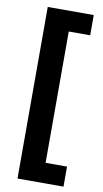

<svg xmlns="http://www.w3.org/2000/svg" viewBox="-97 -760 517 962"><g transform="rotate(10 162.0 -278.5)"><path d="M299 158H65V-715H299V-612H190V56H299Z"/></g></svg>

Font: Noto Sans Gujarati SemiCondensed
Style: Bold
Weight: 700
Width: 4
Designer: Jelle Bosma - Monotype Design Team, Universal Thirst
Foundry: Monotype Imaging Inc.
Version: Version 2.106; ttfautohint (v1.8.4.7-5d5b)